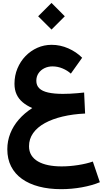

<svg xmlns="http://www.w3.org/2000/svg" viewBox="-20 -952 745 1334"><path d="M550.8 -550.8Q510.7 -591.3 454.6 -616Q398.4 -640.6 338.9 -640.6Q286.1 -640.6 239.5 -619.9Q192.9 -599.1 157.2 -562.3Q121.6 -525.4 101.1 -476.1Q80.6 -426.8 80.6 -370.1Q80.6 -328.1 95.2 -296.4Q109.9 -264.6 137.5 -241.5Q165 -218.3 204.1 -201.2Q149.4 -166 110.6 -121.3Q71.8 -76.7 51.3 -24.4Q30.8 27.8 30.8 85Q30.8 152.3 57.1 204.1Q83.5 255.9 132.8 291Q182.1 326.2 251 344.2Q319.8 362.3 404.3 362.3Q477.5 362.3 549.1 349.4Q620.6 336.4 673.8 314L625 170.4Q582 185.5 522.7 194.8Q463.4 204.1 408.2 204.1Q356.9 204.1 315.4 195.6Q273.9 187 243.9 169.7Q213.9 152.3 197.8 126Q181.6 99.6 181.6 64Q181.6 13.2 210.4 -27.3Q239.3 -67.9 291.7 -96.7Q344.2 -125.5 415.3 -142.3Q486.3 -159.2 571.3 -163.1L564.5 -309.1Q541 -306.6 516.4 -304.4Q491.7 -302.2 466.6 -301Q441.4 -299.8 417 -299.8Q356 -299.8 314.7 -309.1Q273.4 -318.4 252.9 -338.4Q232.4 -358.4 232.4 -390.6Q232.4 -420.9 247.8 -443.4Q263.2 -465.8 288.8 -478.3Q314.5 -490.7 344.7 -490.7Q380.9 -490.7 415 -476.3Q449.2 -461.9 472.2 -440.4ZM245.1 -838.9 337.9 -746.6 430.2 -838.9 337.9 -931.6Z"/></svg>

Font: Estedad-FD-VF Thin
Style: Regular
Weight: 100
Designer: Amin Abedi
Version: Version 5.0